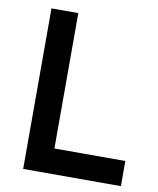

<svg xmlns="http://www.w3.org/2000/svg" viewBox="-82 -784 697 848"><g transform="rotate(10 267.0 -360.0)"><path d="M80 0V-720H200.3V-112.8H518.3V0Z"/></g></svg>

Font: Hauora
Style: Regular
Weight: 400
Designer: Wayne Shih
Foundry: WCYS
Version: Version 1.001